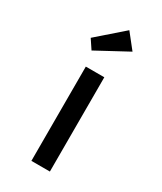

<svg xmlns="http://www.w3.org/2000/svg" viewBox="-197 -854 783 926"><g transform="rotate(30 194.5 -391.0)"><path d="M143 0V-525H246V0ZM128 -606 94 -657 237 -782 302 -700Z"/></g></svg>

Font: Lexend Giga
Style: Regular
Weight: 400
Designer: Bonnie Shaver-Troup, Thomas Jockin
Foundry: Lexend
Version: Version 1.007